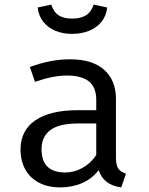

<svg xmlns="http://www.w3.org/2000/svg" viewBox="-20 -812 655 844"><path d="M489.7 -117.9Q489.7 -86.2 500 -71Q510.3 -55.9 533.8 -48.7L512.8 11.8Q434.9 1.5 413.8 -64.1Q385.1 -26.7 341.3 -7.4Q297.4 11.8 244.6 11.8Q191.3 11.8 151.8 -8.7Q112.3 -29.2 91.3 -66.9Q70.3 -104.6 70.3 -154.9Q70.3 -238.5 135.4 -283.1Q200.5 -327.7 323.6 -327.7H403.1V-372.8Q403.1 -429.2 370.3 -454.6Q337.4 -480 274.4 -480Q213.3 -480 133.8 -452.3L111.3 -517.4Q201.5 -551.3 287.7 -551.3Q386.7 -551.3 438.2 -504.9Q489.7 -458.5 489.7 -376.9ZM403.1 -130.3V-269.2H325.1Q239.5 -269.2 201 -240Q162.6 -210.8 162.6 -155.9Q162.6 -53.8 266.7 -53.8Q306.7 -53.8 342.8 -74.1Q379 -94.4 403.1 -130.3ZM145.6 -779 205.1 -791.8Q215.9 -759 237.9 -744.6Q260 -730.3 296.9 -730.3Q334.4 -730.3 357.7 -744.6Q381 -759 391.8 -791.8L451.3 -779Q447.2 -742.1 425.9 -715.9Q404.6 -689.7 371 -676.4Q337.4 -663.1 296.9 -663.1Q256.9 -663.1 224.1 -676.4Q191.3 -689.7 170.5 -715.9Q149.7 -742.1 145.6 -779Z"/></svg>

Font: Fira Code
Style: Regular
Weight: 400
Designer: Carrois Corporate, Edenspiekermann AG, Nikita Prokopov
Foundry: Carrois Corporate, Edenspiekermann AG, Nikita Prokopov
Version: Version 5.002